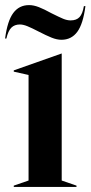

<svg xmlns="http://www.w3.org/2000/svg" viewBox="-40 -733 355 753"><path d="M14 -5 72 -25V-439L14 -452V-457L201 -523H202V-25L260 -5V0H14ZM112 -609Q85 -623 68 -630Q51 -637 38 -637Q17 -637 4.5 -624.5Q-8 -612 -15 -582H-20Q-11 -651 12 -682Q35 -713 74 -713Q92 -713 112.5 -705Q133 -697 162 -681Q192 -666 207.5 -659.5Q223 -653 237 -653Q260 -653 272 -666Q284 -679 289 -709H295Q286 -639 263 -608Q240 -577 201 -577Q183 -577 162 -585.5Q141 -594 112 -609Z"/></svg>

Font: Nyght Serif Medium
Style: Regular
Weight: 500
Designer: Maksym Kobuzan
Version: Version 0.410